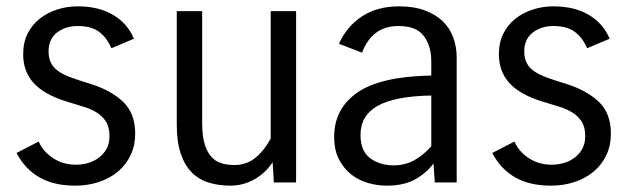

<svg xmlns="http://www.w3.org/2000/svg" viewBox="-20 -575 1996 605"><path d="M217 10Q150 10 104.5 -16Q59 -42 32 -93L102 -129Q116 -97 147.5 -76.5Q179 -56 219 -56Q239 -56 258 -61.5Q277 -67 292 -78.5Q307 -90 316 -106.5Q325 -123 325 -146Q325 -175 313.5 -192.5Q302 -210 283 -221.5Q264 -233 239.5 -240Q215 -247 190 -255Q119 -277 86 -313.5Q53 -350 53 -404Q53 -441 67 -469Q81 -497 105 -516Q129 -535 160 -545Q191 -555 225 -555Q291 -555 336.5 -528Q382 -501 402 -453L331 -423Q317 -456 292.5 -474.5Q268 -493 224 -493Q206 -493 190 -488Q174 -483 161 -473.5Q148 -464 140.5 -449Q133 -434 133 -413Q133 -392 140.5 -377Q148 -362 163.5 -351Q179 -340 203.5 -331Q228 -322 261 -312Q327 -292 366.5 -255.5Q406 -219 406 -154Q406 -117 392 -87Q378 -57 353 -35.5Q328 -14 293 -2Q258 10 217 10Z M913 -540V0H843L839 -64Q816 -29 781 -9.5Q746 10 705 10Q669 10 638 0.5Q607 -9 584.5 -31.5Q562 -54 549.5 -91Q537 -128 537 -182V-540H617V-188Q617 -148 624.5 -122.5Q632 -97 645 -82Q658 -67 676.5 -61Q695 -55 718 -55Q755 -55 782.5 -76Q810 -97 833 -138V-540Z M1350 0 1346 -60Q1324 -30 1288.5 -10Q1253 10 1198 10Q1169 10 1139.5 1.5Q1110 -7 1086.5 -25.5Q1063 -44 1048 -73Q1033 -102 1033 -144Q1033 -232 1105.5 -283Q1178 -334 1339 -337V-382Q1339 -430 1315.5 -461.5Q1292 -493 1236 -493Q1193 -493 1164.5 -471.5Q1136 -450 1121 -409L1048 -437Q1072 -491 1120 -523Q1168 -555 1238 -555Q1284 -555 1318 -542.5Q1352 -530 1374.5 -508.5Q1397 -487 1408 -457.5Q1419 -428 1419 -394V0ZM1220 -54Q1258 -54 1287 -71Q1316 -88 1339 -114V-274Q1224 -272 1170 -241.5Q1116 -211 1116 -150Q1116 -99 1146.5 -76.5Q1177 -54 1220 -54Z M1716 10Q1649 10 1603.5 -16Q1558 -42 1531 -93L1601 -129Q1615 -97 1646.5 -76.5Q1678 -56 1718 -56Q1738 -56 1757 -61.5Q1776 -67 1791 -78.5Q1806 -90 1815 -106.5Q1824 -123 1824 -146Q1824 -175 1812.5 -192.5Q1801 -210 1782 -221.5Q1763 -233 1738.5 -240Q1714 -247 1689 -255Q1618 -277 1585 -313.5Q1552 -350 1552 -404Q1552 -441 1566 -469Q1580 -497 1604 -516Q1628 -535 1659 -545Q1690 -555 1724 -555Q1790 -555 1835.5 -528Q1881 -501 1901 -453L1830 -423Q1816 -456 1791.5 -474.5Q1767 -493 1723 -493Q1705 -493 1689 -488Q1673 -483 1660 -473.5Q1647 -464 1639.5 -449Q1632 -434 1632 -413Q1632 -392 1639.5 -377Q1647 -362 1662.5 -351Q1678 -340 1702.5 -331Q1727 -322 1760 -312Q1826 -292 1865.5 -255.5Q1905 -219 1905 -154Q1905 -117 1891 -87Q1877 -57 1852 -35.5Q1827 -14 1792 -2Q1757 10 1716 10Z"/></svg>

Font: Carrois Gothic
Style: Regular
Weight: 400
Designer: Ralph du Carrois
Foundry: Ralph du Carrois
Version: Version 1.001